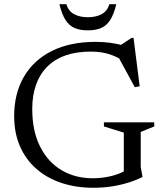

<svg xmlns="http://www.w3.org/2000/svg" viewBox="-20 -878 772 908"><path d="M645.5 -88.5 654 -41Q623 -25.5 585.8 -14Q548.5 -2.5 507 3.8Q465.5 10 421.5 10Q339 10 270.2 -13Q201.5 -36 151.5 -80Q101.5 -124 74.2 -186.8Q47 -249.5 47 -329Q47 -435.5 92.8 -514.5Q138.5 -593.5 224.8 -636.8Q311 -680 432.5 -680Q468 -680 499.8 -675.8Q531.5 -671.5 571 -661.5L538 -656.5L602.5 -699H611.5L640.5 -470L617.5 -465.5L530 -626.5L580 -579.5Q540 -607.5 499.8 -620.8Q459.5 -634 409 -634Q340.5 -634 288.8 -615.5Q237 -597 202.2 -561.5Q167.5 -526 150 -476Q132.5 -426 132.5 -363Q132.5 -258.5 169.5 -185Q206.5 -111.5 271 -73.2Q335.5 -35 418 -35Q452.5 -35 486.5 -41.2Q520.5 -47.5 548.5 -59.2Q576.5 -71 592 -86.5L565.5 -28.5V-251L471.5 -280V-299.5H709.5V-280L645.5 -254ZM395.5 -796.5Q434 -796.5 461 -811.2Q488 -826 497 -858H530Q518.5 -811 501.5 -784Q484.5 -757 458.8 -745.8Q433 -734.5 395.5 -734.5Q358 -734.5 332.2 -745.8Q306.5 -757 289.5 -784Q272.5 -811 261 -858H294Q303 -826 330.2 -811.2Q357.5 -796.5 395.5 -796.5Z"/></svg>

Font: Newsreader 16pt
Style: Regular
Weight: 400
Designer: Hugues Gentile
Foundry: Production Type
Version: Version 1.003